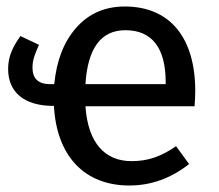

<svg xmlns="http://www.w3.org/2000/svg" viewBox="-20 -559 673 591"><path d="M581 -279C581 -442 504 -539 364 -539C303 -539 253 -517 215 -474C176 -430 154 -372 147 -300H134C98 -300 80 -317 80 -351C80 -374 87 -392 100 -421L43 -448C20 -416 5 -386 5 -347C5 -276 53 -233 145 -233H146C154 -80 239 12 378 12C445 12 506 -10 562 -54L522 -109C475 -77 436 -63 385 -63C305 -63 251 -116 243 -232H579C580 -248 581 -264 581 -279ZM490 -300H243C250 -411 291 -466 366 -466C449 -466 490 -410 490 -306Z"/></svg>

Font: Fira Sans
Style: Regular
Weight: 400
Designer: Carrois Corporate & Edenspiekermann AG
Foundry: Carrois Corporate GbR & Edenspiekermann AG
Version: Version 4.203